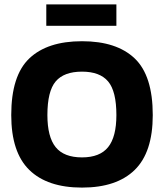

<svg xmlns="http://www.w3.org/2000/svg" viewBox="-20 -841 744 871"><path d="M190 -724V-821H508V-724ZM352 10Q195 10 113 -70Q31 -150 31 -319Q31 -498 113 -576Q195 -654 352 -654Q509 -654 591 -576Q673 -498 673 -319Q673 -150 591 -70Q509 10 352 10ZM352 -127Q433 -127 470.5 -173.5Q508 -220 508 -319Q508 -427 470.5 -471.5Q433 -516 352 -516Q270 -516 232.5 -471.5Q195 -427 195 -319Q195 -220 232.5 -173.5Q270 -127 352 -127Z"/></svg>

Font: Kanit SemiBold
Style: Regular
Weight: 600
Designer: Katatrad Team
Foundry: CadsonDemak
Version: Version 2.000; ttfautohint (v1.8.3)